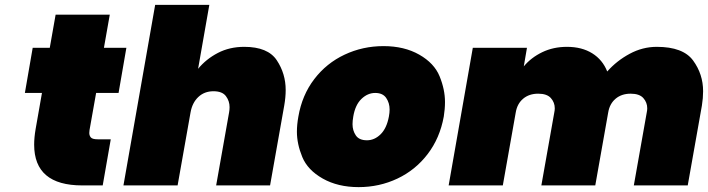

<svg xmlns="http://www.w3.org/2000/svg" viewBox="-20 -760 2902 787"><path d="M434 -189 401 0H317Q120 0 120 -167Q120 -196 126 -231L152 -379H82L114 -564H184L208 -700H430L406 -564H498L466 -379H374L347 -227Q346 -220 346 -215Q346 -204 352.5 -196.5Q359 -189 381 -189Z M981 -568Q1078 -568 1114.5 -513Q1151 -458 1151 -391Q1151 -361 1145 -327L1087 0H866L919 -299Q921 -310 921 -321Q921 -346 906 -366Q891 -386 855 -386Q818 -386 793 -362.5Q768 -339 761 -299L708 0H486L616 -740H838L792 -478Q825 -518 873 -543Q921 -568 981 -568Z M1450 7Q1365 7 1303 -28Q1241 -63 1219 -116.5Q1197 -170 1197 -220Q1197 -249 1203 -282Q1218 -370 1268 -435.5Q1318 -501 1392.5 -536Q1467 -571 1552 -571Q1637 -571 1698.5 -536Q1760 -501 1782 -447Q1804 -393 1804 -342Q1804 -313 1799 -282Q1783 -194 1733 -128.5Q1683 -63 1609 -28Q1535 7 1450 7ZM1484 -185Q1515 -185 1540 -209.5Q1565 -234 1574 -282Q1577 -298 1577 -311Q1577 -338 1563 -358.5Q1549 -379 1518 -379Q1487 -379 1461.5 -354.5Q1436 -330 1428 -282Q1425 -265 1425 -251Q1425 -225 1438.5 -205Q1452 -185 1484 -185Z M2672 -568Q2780 -568 2821 -512Q2862 -456 2862 -386Q2862 -358 2857 -327L2799 0H2578L2631 -299Q2633 -308 2633 -316Q2633 -340 2617 -358Q2601 -376 2565 -376Q2528 -376 2503.5 -355.5Q2479 -335 2473 -299L2420 0H2199L2252 -299Q2254 -308 2254 -316Q2254 -340 2238 -358Q2222 -376 2186 -376Q2149 -376 2124.5 -355.5Q2100 -335 2094 -299L2041 0H1819L1918 -564H2140L2127 -488Q2157 -524 2202.5 -546Q2248 -568 2304 -568Q2365 -568 2407.5 -541.5Q2450 -515 2469 -467Q2508 -511 2561 -539.5Q2614 -568 2672 -568Z"/></svg>

Font: Fz Poppins Black
Style: Italic
Weight: 900
Italic angle: -10°
Designer: Ninad Kale (Devanagari), Jonny Pinhorn (Latin)
Foundry: Indian Type Foundry
Version: Vit hóa bi Vntype.Com & FontZin.Com